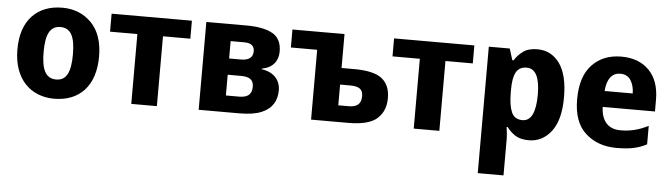

<svg xmlns="http://www.w3.org/2000/svg" viewBox="-49 -753 4145 1189"><g transform="rotate(5 2024.0 -158.0)"><path d="M548.8 -273.9C548.8 -364.7 524.9 -434.6 477.5 -483.4C429.7 -531.7 369.6 -556.2 296.9 -556.2C217.8 -556.2 155.3 -531.7 109.9 -483.4C64 -434.6 41 -364.7 41 -273.9C41 -92.3 146.5 9.8 293.9 9.8C451.2 9.8 548.8 -92.3 548.8 -273.9ZM204.1 -273.9C204.1 -381.8 230 -436 294.9 -436C360.8 -436 386.2 -381.8 386.2 -273.9C386.2 -166 361.8 -109.9 295.9 -109.9C229.5 -109.9 204.1 -166 204.1 -273.9Z M1102.1 -545.9H603V-434.1H772.9V0H932.1V-434.1H1102.1Z M1660.2 -402.8C1660.2 -456.1 1641.1 -493.7 1603 -514.6C1564.9 -535.6 1511.2 -545.9 1441.9 -545.9H1191.9V0H1441.9C1500.5 0 1546.9 -6.8 1581.1 -21C1648.9 -48.8 1675.8 -100.6 1675.8 -163.1C1675.8 -228 1632.8 -274.4 1559.1 -284.2V-288.1C1627 -299.8 1660.2 -344.2 1660.2 -402.8ZM1513.2 -170.9C1513.2 -121.6 1484.9 -103 1434.1 -103H1352.1V-231.9H1434.1C1488.8 -231.9 1513.2 -213.9 1513.2 -170.9ZM1500 -391.1C1500 -352.5 1475.1 -333 1425.8 -333H1352.1V-440.9H1438C1478.5 -440.9 1500 -424.3 1500 -391.1Z M1727.1 -545.9V-434.1H1890.6V0H2121.6C2207 0 2267.1 -15.6 2301.8 -47.4C2335.9 -78.6 2353 -120.6 2353 -173.8C2353 -228 2335.9 -268.1 2302.2 -294.9C2268.1 -321.8 2210.4 -335 2129.9 -335H2050.8V-545.9ZM2112.8 -231.9C2169.9 -231.9 2192.9 -214.8 2192.9 -171.9C2192.9 -121.1 2164.1 -103 2114.7 -103H2050.8V-231.9Z M2857.9 -545.9H2358.9V-434.1H2528.8V0H2688V-434.1H2857.9Z M3250 -556.2C3212.4 -556.2 3183.1 -548.3 3161.1 -532.2C3139.2 -516.1 3121.1 -497.1 3107.9 -475.1H3100.1L3078.1 -545.9H2947.8V240.2H3107.9V20C3107.9 -6.8 3105 -33.2 3101.1 -60.1H3107.9C3120.6 -42 3137.7 -25.9 3158.7 -11.7C3179.7 2.4 3208.5 9.8 3245.1 9.8C3301.3 9.8 3347.7 -14.2 3384.3 -62C3420.9 -109.9 3439 -180.7 3439 -273.9C3439 -366.7 3421.9 -437 3387.7 -484.9C3353 -532.2 3307.1 -556.2 3250 -556.2ZM3192.9 -437C3249 -437 3275.9 -382.8 3275.9 -275.9C3275.9 -168.9 3249.5 -110.8 3194.8 -110.8C3161.6 -110.8 3138.7 -125 3126.5 -153.3C3114.3 -181.6 3107.9 -222.2 3107.9 -274.9V-291C3107.9 -388.2 3130.4 -437 3192.9 -437Z M3771 -556.2C3696.3 -556.2 3636.2 -532.2 3590.3 -484.4C3543.9 -436 3521 -364.3 3521 -269C3521 -174.3 3546.4 -104 3597.2 -58.6C3647.5 -13.2 3711.4 9.8 3789.1 9.8C3831.5 9.8 3867.7 6.8 3896.5 0.5C3925.3 -5.9 3952.1 -15.6 3977.1 -28.8V-144C3919.9 -114.7 3868.2 -101.1 3803.2 -101.1C3727.1 -101.1 3684.6 -151.9 3683.1 -235.8H4007.8V-308.1C4007.8 -387.2 3986.3 -448.2 3943.8 -491.7C3901.4 -534.7 3843.8 -556.2 3771 -556.2ZM3773.9 -450.2C3803.2 -450.2 3824.7 -439 3838.9 -417C3853 -395 3860.4 -367.7 3860.8 -335H3686C3691.4 -413.6 3725.6 -450.2 3773.9 -450.2Z"/></g></svg>

Font: Avrile Sans
Style: Bold
Weight: 700
Designer: Monotype Design Team, Google (font), Stefan Peev (BGR Cyrillic), Cristiano Sobral (main changes)
Foundry: The Avrile Sans Project Authors
Version: Version 3.110